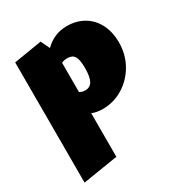

<svg xmlns="http://www.w3.org/2000/svg" viewBox="-173 -568 918 978"><g transform="rotate(-30 286.0 -79.0)"><path d="M550 -243Q550 -172 517 -114Q484 -56 429 -22.5Q374 11 310 11Q275 11 247 0V256L41 289V-418L206 -445L231 -393Q286 -447 360 -447Q418 -447 461.5 -420.5Q505 -394 527.5 -347.5Q550 -301 550 -243ZM335 -216Q335 -264 323 -284Q311 -304 282 -304Q262 -304 247 -297V-125Q260 -116 280 -116Q309 -116 322 -140.5Q335 -165 335 -216Z"/></g></svg>

Font: Ysabeau Black
Style: Regular
Weight: 900
Designer: Christian Thalmann (Catharsis Fonts)
Version: Version 0.003